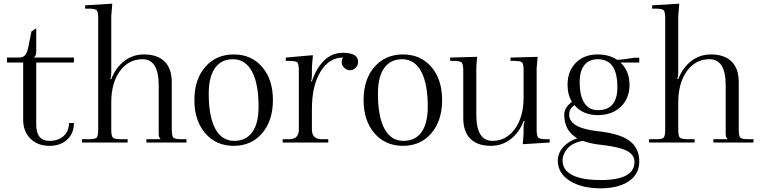

<svg xmlns="http://www.w3.org/2000/svg" viewBox="-20 -775 4134 1044"><path d="M177 -435V-98Q177 -9 249 -9Q297 -9 326 -35.5Q355 -62 355 -106H382Q382 -50 345.5 -16Q309 18 249 18Q185 18 145.5 -21Q106 -60 106 -124V-435H18V-462H80Q105 -462 116 -474.5Q127 -487 133 -515L151 -604L177 -621V-494Q177 -470 164 -463V-462H382V-435Z M426 0V-18H461Q497 -18 505.5 -26.5Q514 -35 514 -71V-675Q514 -711 505.5 -719.5Q497 -728 461 -728H443V-746L590 -755V-747Q585 -697 585 -689V-379Q585 -356 580 -348V-345H585Q609 -407 655.5 -443Q702 -479 763 -479Q836 -479 875 -440.5Q914 -402 914 -328V-71Q914 -35 922.5 -26.5Q931 -18 967 -18H994V0H776V-18H852V-20Q843 -29 843 -46V-311Q843 -453 755 -453Q679 -453 632 -388.5Q585 -324 585 -218V-71Q585 -35 594 -26.5Q603 -18 639 -18H674V0Z M1386 -195Q1386 -320 1350 -386.5Q1314 -453 1247 -453Q1183 -453 1149 -405Q1115 -357 1115 -266Q1115 -141 1150.5 -75Q1186 -9 1254 -9Q1318 -9 1352 -56.5Q1386 -104 1386 -195ZM1096 -50.5Q1037 -119 1037 -231Q1037 -343 1096 -411Q1155 -479 1251 -479Q1347 -479 1405.5 -411Q1464 -343 1464 -231Q1464 -119 1405.5 -50.5Q1347 18 1251 18Q1155 18 1096 -50.5Z M1676 -333Q1700 -404 1742.5 -446Q1785 -488 1845 -488Q1876 -488 1897 -480Q1927 -469 1927 -438Q1927 -420 1914 -406.5Q1901 -393 1883 -393Q1865 -393 1851.5 -406.5Q1838 -420 1838 -438Q1838 -450 1845 -461V-462Q1769 -462 1722.5 -385Q1676 -308 1676 -182V-71Q1676 -18 1730 -18H1765V0H1517V-18H1552Q1605 -18 1605 -71V-391Q1605 -427 1596.5 -435.5Q1588 -444 1552 -444H1534V-462L1681 -475V-467Q1676 -417 1676 -405V-367Q1676 -342 1671 -335V-333Z M2306 -195Q2306 -320 2270 -386.5Q2234 -453 2167 -453Q2103 -453 2069 -405Q2035 -357 2035 -266Q2035 -141 2070.5 -75Q2106 -9 2174 -9Q2238 -9 2272 -56.5Q2306 -104 2306 -195ZM2016 -50.5Q1957 -119 1957 -231Q1957 -343 2016 -411Q2075 -479 2171 -479Q2267 -479 2325.5 -411Q2384 -343 2384 -231Q2384 -119 2325.5 -50.5Q2267 18 2171 18Q2075 18 2016 -50.5Z M2969 0 2823 9V1Q2827 -39 2827 -56V-82Q2827 -105 2833 -114V-116H2827Q2804 -55 2757 -18.5Q2710 18 2649 18Q2576 18 2537.5 -20.5Q2499 -59 2499 -133V-391Q2499 -427 2490 -435.5Q2481 -444 2445 -444H2428V-462L2574 -466V-458Q2570 -418 2570 -405V-151Q2570 -9 2658 -9Q2733 -9 2780 -74.5Q2827 -140 2827 -244V-391Q2827 -427 2818.5 -435.5Q2810 -444 2774 -444H2756V-462L2903 -466V-458Q2898 -408 2898 -405V-71Q2898 -35 2907 -26.5Q2916 -18 2952 -18H2969Z M3456 -435H3430H3354Q3403 -389 3403 -314Q3403 -240 3355.5 -194.5Q3308 -149 3230 -149Q3150 -149 3104 -203Q3075 -186 3075 -151Q3075 -78 3235 -61Q3352 -48 3404 -8.5Q3456 31 3456 103Q3456 172 3399 210.5Q3342 249 3246 249Q3141 249 3077 207.5Q3013 166 3013 98Q3013 59 3041.5 26Q3070 -7 3119 -23Q3048 -64 3048 -151Q3048 -190 3090 -221Q3066 -260 3066 -314Q3066 -388 3111 -433.5Q3156 -479 3230 -479Q3292 -479 3335 -450Q3364 -450 3430 -461H3456ZM3231 -453Q3183 -453 3157.5 -421Q3132 -389 3132 -328Q3132 -254 3157.5 -215Q3183 -176 3231 -176Q3337 -176 3337 -301Q3337 -453 3231 -453ZM3149 -9Q3093 1 3066 32Q3039 63 3039 98Q3039 150 3092 177Q3145 204 3246 204Q3430 204 3430 106Q3430 66 3387.5 44.5Q3345 23 3236 11Q3191 6 3149 -9Z M3509 0V-18H3544Q3580 -18 3588.5 -26.5Q3597 -35 3597 -71V-675Q3597 -711 3588.5 -719.5Q3580 -728 3544 -728H3526V-746L3673 -755V-747Q3668 -697 3668 -689V-379Q3668 -356 3663 -348V-345H3668Q3692 -407 3738.5 -443Q3785 -479 3846 -479Q3919 -479 3958 -440.5Q3997 -402 3997 -328V-71Q3997 -35 4005.5 -26.5Q4014 -18 4050 -18H4077V0H3859V-18H3935V-20Q3926 -29 3926 -46V-311Q3926 -453 3838 -453Q3762 -453 3715 -388.5Q3668 -324 3668 -218V-71Q3668 -35 3677 -26.5Q3686 -18 3722 -18H3757V0Z"/></svg>

Font: Foglihten068fMac
Style: Regular
Weight: 500
Designer: gluk (gluksza@wp.pl)
Foundry: gluk (gluksza@wp.pl)
Version: Version 0.68